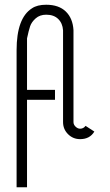

<svg xmlns="http://www.w3.org/2000/svg" viewBox="-20 -580 464 810"><path d="M175 -518Q148 -518 130.5 -502.5Q113 -487 107 -469Q101 -451 94 -418V-201H212V-159H94V210H50V-368Q50 -504 115 -545Q137 -560 175 -560Q228 -560 257.5 -531.5Q287 -503 290 -453V-65Q290 -54 299 -45.5Q308 -37 318 -37Q332 -37 341 -49L378 -25Q359 7 318 7Q288 7 267 -14Q246 -35 246 -65V-452Q244 -482 225.5 -500Q207 -518 175 -518Z"/></svg>

Font: Bhavuka
Style: Regular
Weight: 400
Version: 2.94.0; ttfautohint (v1.2) -l 7 -r 28 -G 50 -x 13 -D deva -f